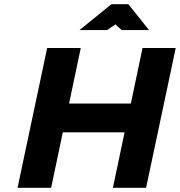

<svg xmlns="http://www.w3.org/2000/svg" viewBox="-20 -900 862 920"><path d="M206 -670 64 0H225L281 -266H577L521 0H680L822 -670H663L607 -404H311L367 -670ZM361 -756H493L533 -783L563 -756H694L595 -880H514Z"/></svg>

Font: LT Wave Text Black Italic
Style: Regular
Weight: 900
Designer: Daniel Lyons
Version: Version 2.5 (Glyphs App)